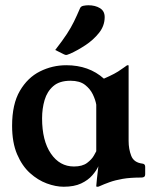

<svg xmlns="http://www.w3.org/2000/svg" viewBox="-20 -699 585 730"><path d="M469 -163Q469 -132 479 -106.5Q489 -81 521 -77Q532 -76 532 -65V-36Q532 -24 518 -24Q475 -24 446.5 -19Q418 -14 397 -6.5Q376 1 356 10Q355 11 350 11H348Q346 11 346 8Q346 3 348.5 -19Q351 -41 354 -67Q347 -51 331 -32.5Q315 -14 288.5 -1.5Q262 11 222 11Q192 11 158 -1.5Q124 -14 94 -41Q64 -68 45 -112.5Q26 -157 26 -221Q26 -303 55.5 -353.5Q85 -404 132 -427.5Q179 -451 232 -451Q318 -451 375 -400Q398 -410 414 -418.5Q430 -427 442 -436Q447 -439 451.5 -442.5Q456 -446 462 -450Q464 -451 465 -451Q466 -451 466 -451H467Q469 -451 469 -449ZM346 -301Q343 -319 333 -340Q323 -361 303 -376.5Q283 -392 248 -392Q206 -392 182.5 -371.5Q159 -351 149.5 -318.5Q140 -286 140 -249Q140 -164 173.5 -115Q207 -66 261 -66Q293 -66 311 -79.5Q329 -93 337 -107.5Q345 -122 346 -124ZM190 -509Q218 -545 234 -569.5Q250 -594 261 -616.5Q272 -639 284 -667Q287 -675 297 -677Q307 -679 316 -679Q342 -679 360 -668Q378 -657 378 -634Q378 -601 356.5 -574Q335 -547 304.5 -527Q274 -507 247 -495Q243 -494 239 -492Q235 -490 231 -490Q228 -490 222 -493Z"/></svg>

Font: Young Serif
Style: Regular
Weight: 400
Designer: Bastien Sozeau
Foundry: NBR — Bastien Sozeau
Version: Version 3.004; ttfautohint (v1.8.4.7-5d5b);gftools[0.9.33]